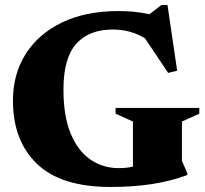

<svg xmlns="http://www.w3.org/2000/svg" viewBox="-20 -729 817 764"><path d="M704 -88.5 725.5 -40V-32.5Q657.5 -7.5 582.2 3.8Q507 15 420 15Q223 15 127.2 -77Q31.5 -169 31.5 -329Q31.5 -434 82.2 -514.2Q133 -594.5 227.2 -639.8Q321.5 -685 452 -685Q481 -685 509.8 -682.5Q538.5 -680 575 -672.5L622 -709H646.5L685 -447.5L649 -439L556.5 -577Q499.5 -611.5 428.5 -611.5Q334.5 -611.5 283.5 -554.8Q232.5 -498 232.5 -372.5Q232.5 -266 261.5 -196.8Q290.5 -127.5 340.2 -93.8Q390 -60 452 -60Q483 -60 509 -66V-245.5L440 -276.5V-299.5H773V-276.5L704 -245.5Z"/></svg>

Font: Newsreader Text ExtraBold
Style: Regular
Weight: 800
Designer: Hugues Gentile
Foundry: Production Type
Version: Version 1.001